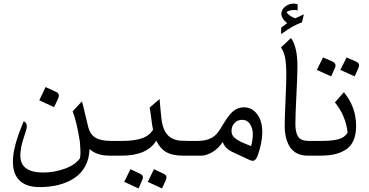

<svg xmlns="http://www.w3.org/2000/svg" viewBox="-20 -882 2091 1088"><path d="M313.5 -340.3Q313.5 -331.5 309.1 -322.8L286.6 -274.9L202.6 -313.5L238.3 -388.7L296.9 -361.8Q313.5 -355 313.5 -340.3ZM53.2 35.2Q53.2 -5.9 63.5 -45.9Q66.4 -58.6 68.6 -67.6Q70.8 -76.7 75.7 -91.1Q80.6 -105.5 82.3 -111.6Q84 -117.7 90.3 -134Q96.7 -150.4 97.9 -153.6Q99.1 -156.7 106.4 -175Q113.8 -193.4 114.3 -194.8Q131.8 -187.5 131.8 -166.5Q131.8 -153.8 122.8 -126.7Q113.8 -99.6 112.1 -94.2Q110.4 -88.9 106 -73.2Q101.6 -57.6 100.1 -48.8Q95.2 -18.6 95.2 -1.5Q95.2 48.8 128.7 72.3Q162.1 95.7 223.9 95.7Q285.6 95.7 345.2 74.7Q404.8 53.7 432.6 15.6Q436 1.5 436 -17.1Q436 -35.6 432.6 -79.1Q415 -191.9 391.6 -251L444.3 -307.6Q451.7 -282.7 463.4 -231.2Q475.1 -179.7 480 -161.6Q491.2 -119.1 521.7 -101.3Q552.2 -83.5 609.9 -83.5H635.7V0H602.5Q526.9 0 487.3 -37.6Q485.8 17.6 463.1 59.6Q440.4 101.6 401.4 127Q324.2 178.2 204.1 178.2Q130.4 178.2 91.8 141.8Q53.2 105.5 53.2 35.2Z M635.7 -83.5H672.4Q738.8 -83.5 781.7 -97.4Q824.7 -111.3 847.2 -146.5Q842.8 -165.5 837.2 -210.9Q831.5 -256.3 828.1 -272.5L884.3 -320.8Q886.2 -307.1 890.1 -255.1Q894 -203.1 901.4 -173.6Q908.7 -144 924.3 -124Q953.6 -84 1020.5 -84H1036.6V0H1015.6Q956.1 0 920.9 -20.8Q885.7 -41.5 865.7 -85Q813.5 0 669.9 0H635.7Q619.6 0 606.9 -12.7Q594.2 -25.4 594.2 -41.5Q594.2 -57.6 606.9 -70.6Q619.6 -83.5 635.7 -83.5ZM923.3 122.6Q923.3 130.4 918.9 139.2L898.4 186L817.4 148.4L852.5 76.7L907.2 102.5Q923.3 109.9 923.3 122.6ZM790 122.6Q790 130.4 785.6 139.2L765.1 186L684.1 148.4L719.2 76.7L773.9 102.5Q790 109.9 790 122.6Z M1321.3 -91.8Q1343.3 -77.6 1369.4 -67.6Q1395.5 -57.6 1402.8 -54.2Q1412.6 -89.8 1412.6 -122.6Q1412.6 -155.3 1396.5 -179.2Q1380.4 -203.1 1353 -203.1Q1325.7 -203.1 1308.8 -184.8Q1292 -166.5 1292 -138.7Q1292 -110.8 1321.3 -91.8ZM1036.1 -83.5H1101.1Q1183.1 -83.5 1219.2 -137.7Q1227.5 -148.9 1247.1 -181.9Q1266.6 -214.8 1284.2 -234.9Q1317.9 -273.9 1362.8 -273.9Q1396.5 -273.9 1420.9 -252.9Q1466.3 -212.4 1466.3 -133.3Q1466.3 -75.7 1440.9 -1.5Q1429.7 29.3 1412.1 29.3Q1400.9 29.3 1372.1 14.2Q1361.8 9.3 1334.2 -3.4Q1306.6 -16.1 1290.5 -23.9Q1254.4 -42.5 1242.2 -77.6Q1206.1 -24.4 1155.3 -6.8Q1138.7 0 1118.7 0H1036.1Q1020 0 1007.3 -12.7Q994.6 -25.4 994.6 -41.5Q994.6 -57.6 1007.3 -70.6Q1020 -83.5 1036.1 -83.5Z M1665.5 -505.9Q1665.5 -458.5 1659.7 -343.3Q1653.8 -228 1653.8 -179.4Q1653.8 -130.9 1669.7 -107.2Q1685.5 -83.5 1729 -83.5H1759.3V0H1723.1Q1689 0 1663.3 -12.9Q1637.7 -25.9 1622.6 -49.3Q1593.3 -95.7 1593.3 -169.9Q1593.3 -210 1597.9 -312Q1602.5 -414.1 1602.5 -462.9Q1602.5 -511.7 1596.7 -548.8Q1590.8 -585.9 1572.3 -613.3L1628.9 -666.5Q1665.5 -616.7 1665.5 -505.9ZM1574.2 -801.8Q1574.2 -827.1 1595.9 -844.5Q1617.7 -861.8 1645.5 -861.8Q1650.9 -861.8 1657.5 -859.9Q1664.1 -857.9 1666.5 -857.4V-822.8L1654.3 -825.2H1645.5Q1621.6 -825.2 1603 -813.5Q1620.6 -788.6 1653.3 -778.3L1701.7 -800.8L1691.4 -755.4Q1637.7 -737.3 1573.2 -688.5V-725.1Q1577.6 -728 1590.1 -738Q1602.5 -748 1607.4 -751Q1596.7 -760.3 1592 -764.9Q1587.4 -769.5 1580.8 -780.5Q1574.2 -791.5 1574.2 -801.8Z M1757.8 -83.5H1802.2Q1859.9 -83.5 1896 -92.5Q1932.1 -101.6 1949.7 -129.9Q1939.9 -225.6 1877.9 -301.8L1928.7 -359.4Q1998 -275.4 1998 -168.5Q1998 -69.8 1937.5 -32.7Q1908.2 -14.6 1873.5 -7.3Q1838.9 0 1792 0H1757.8Q1742.7 0 1730 -12.7Q1717.3 -25.4 1717.3 -41.7Q1717.3 -58.1 1729.5 -70.8Q1741.7 -83.5 1757.8 -83.5ZM2014.6 -511.7Q2014.6 -503.9 2010.3 -495.1L1989.7 -449.2L1908.7 -485.8L1943.8 -556.6L1998.5 -532.7Q2014.6 -525.4 2014.6 -511.7ZM1881.3 -511.7Q1881.3 -503.9 1877 -495.1L1856.4 -449.2L1775.4 -485.8L1810.5 -556.6L1865.2 -532.7Q1881.3 -525.4 1881.3 -511.7Z"/></svg>

Font: VizhehAzad
Style: Regular
Weight: 400
Designer: damoon khanjanzadeh
Foundry: http://font-store.ir
Version: Version:0.0.3;RFB:1.2.5;Building:2016-04-04 21:25:54.909891